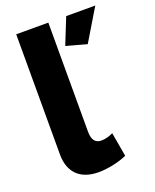

<svg xmlns="http://www.w3.org/2000/svg" viewBox="-139 -810 724 899"><g transform="rotate(-20 223.5 -360.5)"><path d="M53 -730V-131C53 -41 105 9 196 9C241 9 298 -3 338 -21L317 -141C301 -133 279 -126 259 -126C230 -126 213 -143 213 -187V-730ZM352 -572 447 -730H302L250 -600Z"/></g></svg>

Font: FIGSv2-sans-serif ExtraBold
Style: Regular
Weight: 800
Designer: Matt McInerney, Pablo Impallari, Rodrigo Fuenzalida,Mirko Velimirovic
Foundry: Matt McInerney, Pablo Impallari, Rodrigo Fuenzalida
Version: Version 4.021;hotconv 1.0.109;makeotfexe 2.5.65596